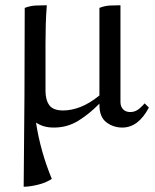

<svg xmlns="http://www.w3.org/2000/svg" viewBox="-20 -470 591 730"><path d="M185 15Q163 15 146.5 10Q130 5 117 -4Q125 50 140.5 105Q156 160 177 210Q155 225 123.5 232.5Q92 240 70 240L73 -109L74 -440Q95 -448 116 -449Q137 -450 158 -450Q155 -412 154 -376.5Q153 -341 153 -303V-125Q153 -90 167.5 -70Q182 -50 220 -50Q252 -50 286.5 -63.5Q321 -77 358 -107V-440Q378 -448 398 -449Q418 -450 438 -450V-82Q438 -65 448 -54.5Q458 -44 475 -44Q489 -44 500.5 -50.5Q512 -57 530 -77L546 -61Q506 15 445 15Q411 15 384.5 -5Q358 -25 358 -71V-76Q320 -37 278 -11Q236 15 185 15Z"/></svg>

Font: Bona Nova
Style: Regular
Weight: 400
Designer: Mateusz Machalski
Foundry: Capitalics
Version: Version 4.001; ttfautohint (v1.8.3)